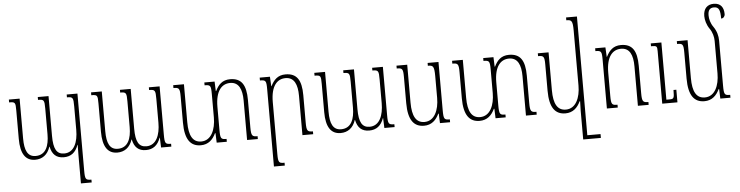

<svg xmlns="http://www.w3.org/2000/svg" viewBox="-54 -1041 5964 1548"><g transform="rotate(-5 2928.0 -267.0)"><path d="M494 -492V-469C542 -469 546 -463 546 -391V-201C546 -103 514 -20 433 -20C372 -20 347 -64 347 -170V-492H260V-469C308 -469 312 -463 312 -393V-186C312 -94 285 -20 202 -20C137 -20 113 -73 113 -170V-492H26V-469C75 -469 78 -465 78 -398V-169C78 -48 118 10 196 10C252 10 297 -20 318 -85H320C333 -22 367 10 427 10C485 10 523 -19 545 -80H547C546 -53 546 -26 546 1V232H633V209C586 209 581 202 581 130V-492Z M1159 -492V-470C1207 -470 1211 -464 1211 -393V-201C1211 -103 1179 -20 1098 -20C1037 -20 1012 -64 1012 -170V-492H925V-470C973 -470 977 -464 977 -394V-186C977 -94 950 -20 867 -20C802 -20 778 -73 778 -170V-492H691V-469C740 -469 743 -465 743 -398V-169C743 -48 783 10 861 10C917 10 962 -20 983 -85H985C998 -22 1032 10 1092 10C1150 10 1188 -19 1210 -80H1212L1215 0H1298V-23C1251 -23 1246 -30 1246 -102V-492Z M1946 -99V-320C1946 -444 1908 -500 1817 -500C1753 -500 1721 -464 1697 -415H1694L1691 -492H1608V-469C1655 -469 1660 -463 1660 -394V-204C1660 -106 1623 -20 1542 -20C1474 -20 1443 -75 1443 -185V-492H1356V-469C1400 -469 1408 -464 1408 -396V-184C1408 -45 1455 10 1536 10C1597 10 1634 -26 1658 -77H1662L1665 0H1747V-23C1702 -23 1696 -28 1696 -103V-287C1696 -418 1748 -470 1815 -470C1885 -470 1911 -410 1911 -319V0H1998V-23C1955 -23 1946 -29 1946 -99Z M2446 -23C2403 -23 2394 -29 2394 -99V-320C2394 -444 2356 -500 2265 -500C2202 -500 2170 -464 2145 -415H2143L2139 -492H2056V-469C2103 -469 2108 -463 2108 -394V232H2196V209C2152 209 2144 206 2144 134V-287C2144 -418 2196 -470 2263 -470C2333 -470 2359 -410 2359 -319V0H2446Z M2966 -492V-470C3014 -470 3018 -464 3018 -393V-201C3018 -103 2986 -20 2905 -20C2844 -20 2819 -64 2819 -170V-492H2732V-470C2780 -470 2784 -464 2784 -394V-186C2784 -94 2757 -20 2674 -20C2609 -20 2585 -73 2585 -170V-492H2498V-469C2547 -469 2550 -465 2550 -398V-169C2550 -48 2590 10 2668 10C2724 10 2769 -20 2790 -85H2792C2805 -22 2839 10 2899 10C2957 10 2995 -19 3017 -80H3019L3022 0H3105V-23C3058 -23 3053 -30 3053 -102V-492Z M3343 10C3404 10 3441 -26 3465 -77H3469L3472 0H3554V-23C3509 -23 3503 -28 3503 -103V-492H3415V-469C3456 -469 3467 -464 3467 -380V-204C3467 -106 3430 -20 3349 -20C3281 -20 3250 -75 3250 -185V-492H3163V-469C3207 -469 3215 -464 3215 -396V-184C3215 -45 3262 10 3343 10Z M4203 -99V-320C4203 -444 4165 -500 4074 -500C4010 -500 3978 -464 3954 -415H3951L3948 -492H3865V-469C3912 -469 3917 -463 3917 -394V-204C3917 -106 3880 -20 3799 -20C3731 -20 3700 -75 3700 -185V-492H3613V-469C3657 -469 3665 -464 3665 -396V-184C3665 -45 3712 10 3793 10C3854 10 3891 -26 3915 -77H3919L3922 0H4004V-23C3959 -23 3953 -28 3953 -103V-287C3953 -418 4005 -470 4072 -470C4142 -470 4168 -410 4168 -319V0H4255V-23C4212 -23 4203 -29 4203 -99Z M4487 10C4548 10 4585 -26 4609 -77H4613C4612 -51 4611 -26 4611 0V232H4754V201H4647V-760H4559V-737C4600 -737 4611 -732 4611 -648V-204C4611 -106 4574 -20 4493 -20C4425 -20 4394 -75 4394 -185V-492H4307V-469C4351 -469 4359 -464 4359 -396V-184C4359 -45 4406 10 4487 10Z M5161 -23C5118 -23 5109 -29 5109 -99V-320C5109 -444 5071 -500 4980 -500C4917 -500 4885 -464 4860 -415H4858L4854 -492H4771V-469C4818 -469 4823 -463 4823 -394V0H4911V-23C4867 -23 4859 -27 4859 -99V-287C4859 -418 4911 -470 4978 -470C5048 -470 5074 -412 5074 -319V0H5161ZM5394 -102H5371C5371 -32 5367 -29 5329 -29H5307V-492H5221V-469H5229C5267 -469 5271 -464 5271 -425V0H5394Z M5772 -103V-466C5772 -505 5762 -544 5736 -581C5713 -613 5705 -649 5705 -676C5705 -713 5716 -737 5754 -737C5793 -737 5804 -712 5804 -642C5822 -642 5835 -657 5835 -676C5835 -729 5811 -766 5754 -766C5705 -766 5670 -737 5670 -674C5670 -642 5681 -602 5704 -569C5727 -537 5736 -498 5736 -467V-204C5736 -106 5699 -20 5618 -20C5550 -20 5519 -74 5519 -185V-492H5432V-469C5476 -469 5484 -464 5484 -396V-184C5484 -45 5531 10 5612 10C5673 10 5710 -26 5734 -77H5738L5741 0H5823V-23C5778 -23 5772 -28 5772 -103Z"/></g></svg>

Font: Noto Serif Armenian ExtraCondensed ExtraLight
Style: Regular
Weight: 200
Width: 2
Designer: Monotype Design Team
Foundry: Monotype Imaging Inc.
Version: Version 2.008